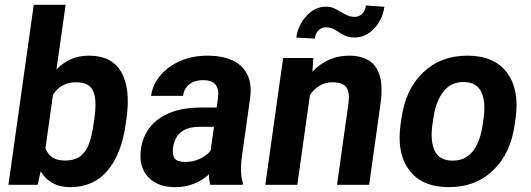

<svg xmlns="http://www.w3.org/2000/svg" viewBox="-20 -770 2211 800"><path d="M350.6 -538.1Q446.8 -538.1 485.6 -469.2Q524.4 -400.4 507.3 -277.8L503.4 -251.5Q486.3 -127.9 428 -59.1Q369.6 9.8 274.4 9.8Q229.5 9.8 198.7 -7.6Q168 -24.9 149.4 -55.7L136.7 0H15.1L120.6 -750H253.4L215.3 -480.5Q241.7 -508.3 275.4 -523.2Q309.1 -538.1 350.6 -538.1ZM369.6 -251.5 373.5 -277.8Q379.9 -324.2 376.7 -357.7Q373.5 -391.1 354.7 -409.2Q335.9 -427.2 296.4 -427.2Q263.7 -427.2 240 -413.6Q216.3 -399.9 200.7 -375L169.4 -151.9Q178.2 -127.9 198 -114.5Q217.8 -101.1 251 -101.1Q290 -101.1 313.5 -118.2Q336.9 -135.3 349.9 -168.7Q362.8 -202.1 369.6 -251.5Z M989.3 -127.9Q982.9 -83.5 984.1 -55.7Q985.4 -27.8 992.2 -8.3L991.2 0H856.4Q851.1 -18.1 850.6 -43.5Q824.7 -19.5 789.1 -4.9Q753.4 9.8 710 9.8Q636.2 9.8 596.7 -32.7Q557.1 -75.2 567.4 -149.4Q574.7 -201.2 604.7 -239.7Q634.8 -278.3 688 -300Q741.2 -321.8 817.4 -321.8H882.8L888.2 -361.3Q898.9 -437 824.2 -436Q791 -436 768.8 -418.5Q746.6 -400.9 742.7 -370.6H609.4Q615.7 -416.5 647.2 -454.6Q678.7 -492.7 729.7 -515.4Q780.8 -538.1 845.7 -538.1Q903.8 -538.1 946.5 -519.3Q989.3 -500.5 1009.8 -460.9Q1030.3 -421.4 1022 -359.9ZM752 -95.2Q786.6 -95.2 814.9 -109.4Q843.3 -123.5 857.4 -142.1L871.6 -241.7H812.5Q775.4 -241.7 752 -230.5Q728.5 -219.2 716.6 -200Q704.6 -180.7 701.2 -156.2Q696.8 -125.5 707.5 -110.4Q718.3 -95.2 752 -95.2Z M1336.9 -656.2Q1320.8 -656.2 1307.9 -644Q1294.9 -631.8 1291.5 -609.4L1214.4 -613.3Q1221.7 -665.5 1257.1 -703.9Q1292.5 -742.2 1338.4 -742.2Q1356.9 -742.2 1371.6 -735.6Q1386.2 -729 1399.4 -720.7Q1413.1 -712.4 1427 -706.1Q1440.9 -699.7 1458.5 -699.7Q1475.1 -699.7 1488.5 -712.2Q1502 -724.6 1504.9 -747.1L1581.5 -741.7Q1574.2 -688.5 1539.1 -651.1Q1503.9 -613.8 1458 -613.8Q1434.1 -613.8 1418.7 -620.8Q1403.3 -627.9 1390.6 -636.7Q1379.4 -644.5 1366.9 -650.4Q1354.5 -656.2 1336.9 -656.2ZM1434.6 -538.1Q1482.4 -538.1 1515.4 -518.8Q1548.3 -499.5 1562 -455.3Q1575.7 -411.1 1565.4 -336.9L1518.1 0H1384.3L1431.6 -337.4Q1436.5 -372.1 1430.2 -391.6Q1423.8 -411.1 1407.5 -419.2Q1391.1 -427.2 1365.2 -427.2Q1335.4 -427.2 1312 -413.1Q1288.6 -398.9 1271.5 -374.5L1218.8 0H1085.4L1159.7 -528.3H1285.6L1281.7 -471.2Q1345.2 -538.1 1434.6 -538.1Z M1652.8 -277.3Q1669.4 -397.5 1742.7 -467.8Q1815.9 -538.1 1926.8 -538.1Q2039.1 -538.1 2092 -467.8Q2145 -397.5 2128.4 -277.3L2124.5 -250.5Q2107.9 -130.9 2034.9 -60.5Q1961.9 9.8 1850.6 9.8Q1738.8 9.8 1685.5 -60.5Q1632.3 -130.9 1648.9 -250.5ZM1781.7 -250.5Q1772 -180.7 1792 -140.6Q1812 -100.6 1866.2 -100.6Q1919.9 -100.6 1950.7 -140.6Q1981.4 -180.7 1991.2 -250.5L1995.1 -277.3Q2004.9 -346.2 1985.1 -387.2Q1965.3 -428.2 1911.1 -428.2Q1857.9 -428.2 1826.7 -387.2Q1795.4 -346.2 1785.6 -277.3Z"/></svg>

Font: Robert Sans ExtraBold
Style: Italic
Weight: 800
Italic angle: -8°
Designer: Christian Robertson (extended by Adam Twardoch)
Foundry: Google
Version: Version 12.135;April 2, 2019;FontCreator 11.5.0.2425 64-bit;